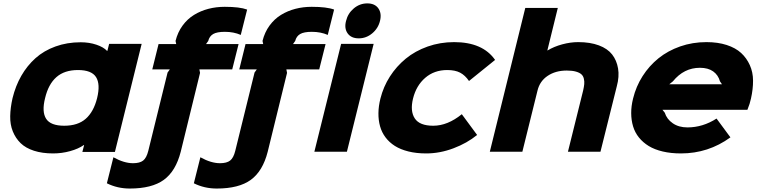

<svg xmlns="http://www.w3.org/2000/svg" viewBox="-20 -886 4441 1121"><path d="M546.9 -313Q566.9 -394.5 540.8 -435.8Q514.6 -477.1 435.1 -477.1Q356 -477.1 309.1 -435.5Q262.2 -394 243.2 -313Q223.1 -233.4 249.3 -192.6Q275.4 -151.9 355 -151.9Q434.6 -151.9 480.7 -192.6Q526.9 -233.4 546.9 -313ZM807.1 -629.9 650.9 1H460.9L471.2 -39.1H469.2Q438 -17.1 389.6 -3.7Q341.3 9.8 290 9.8Q226.6 9.8 178.2 -5.9Q129.9 -21.5 100.3 -50.3Q70.8 -79.1 54.7 -119.1Q38.6 -159.2 39.6 -208Q40.5 -256.8 53.2 -313Q70.8 -384.8 104.5 -443.6Q138.2 -502.4 187.3 -546.4Q236.3 -590.3 304 -614.7Q371.6 -639.2 451.2 -639.2Q501 -639.2 543 -625Q585 -610.8 605 -588.9H606.9L617.2 -629.9Z M1147.9 -460 1035.2 0Q1006.3 113.3 936.5 164.1Q866.7 214.8 737.8 214.8Q665.5 214.8 604 184.1L642.1 32.2Q704.1 66.9 756.8 66.9Q795.9 66.9 815.7 51.5Q835.4 36.1 845.7 -4.9L958 -460.9V-461.9L971.7 -481H869.1L905.8 -628.9H1008.8L1004.9 -647Q1017.6 -697.8 1045.9 -736.6Q1074.2 -775.4 1113 -799.1Q1151.9 -822.8 1197 -834.5Q1242.2 -846.2 1292 -846.2Q1379.9 -846.2 1422.9 -830.1L1385.7 -682.1Q1344.7 -700.2 1293 -700.2Q1246.6 -700.2 1224.6 -687.3Q1202.6 -674.3 1195.8 -647L1183.1 -628.9H1373L1335.9 -481H1144L1147.9 -460.9Z M1655.8 -460 1543 0Q1514.2 113.3 1444.3 164.1Q1374.5 214.8 1245.6 214.8Q1173.3 214.8 1111.8 184.1L1149.9 32.2Q1211.9 66.9 1264.6 66.9Q1303.7 66.9 1323.5 51.5Q1343.3 36.1 1353.5 -4.9L1465.8 -460.9V-461.9L1479.5 -481H1377L1413.6 -628.9H1516.6L1512.7 -647Q1525.4 -697.8 1553.7 -736.6Q1582 -775.4 1620.8 -799.1Q1659.7 -822.8 1704.8 -834.5Q1750 -846.2 1799.8 -846.2Q1887.7 -846.2 1930.7 -830.1L1893.6 -682.1Q1852.5 -700.2 1800.8 -700.2Q1754.4 -700.2 1732.4 -687.3Q1710.4 -674.3 1703.6 -647L1690.9 -628.9H1880.9L1843.8 -481H1651.9L1655.8 -460.9Z M2161.6 -629.9 2005.4 0H1815.4L1971.7 -629.9ZM2074.7 -662.1Q2030.3 -662.1 2009.5 -691.4Q1988.8 -720.7 2000.5 -764.2Q2011.2 -808.1 2045.9 -837.2Q2080.6 -866.2 2124.5 -866.2Q2168.5 -866.2 2189 -837.2Q2209.5 -808.1 2198.7 -764.2Q2188 -720.2 2153.1 -691.2Q2118.2 -662.1 2074.7 -662.1Z M2676.3 -219.2 2765.6 -98.1Q2707.5 -50.3 2627.9 -20.3Q2548.3 9.8 2468.3 9.8Q2411.1 9.8 2364.7 -1.7Q2318.4 -13.2 2285.6 -33.9Q2252.9 -54.7 2231 -83.7Q2209 -112.8 2199 -148.7Q2189 -184.6 2189.5 -225.3Q2189.9 -266.1 2201.2 -311Q2218.3 -379.4 2256.3 -439Q2294.4 -498.5 2349.1 -543.5Q2403.8 -588.4 2476.8 -614.3Q2549.8 -640.1 2631.3 -640.1Q2798.3 -640.1 2870.6 -536.1L2718.3 -413.1Q2695.8 -446.3 2666.5 -461.7Q2637.2 -477.1 2591.3 -477.1Q2515.1 -477.1 2462.6 -431.6Q2410.2 -386.2 2391.6 -311Q2373.5 -237.8 2401.6 -194.8Q2429.7 -151.9 2509.3 -151.9Q2593.3 -151.9 2676.3 -219.2Z M3581.1 -381.8 3485.8 0H3295.9L3384.8 -357.9Q3389.6 -379.4 3391.1 -394.8Q3392.6 -410.2 3388.9 -426.3Q3385.3 -442.4 3374.5 -452.1Q3363.8 -461.9 3342.5 -468Q3321.3 -474.1 3289.1 -474.1Q3223.6 -474.1 3177.5 -443.1Q3131.3 -412.1 3118.2 -356.9L3029.8 0H2839.8L3046.9 -839.8H3236.8L3175.8 -591.8H3177.7Q3213.9 -613.8 3262.2 -627Q3310.5 -640.1 3356 -640.1Q3425.8 -640.1 3476.6 -621.1Q3527.3 -602.1 3554 -567.9Q3580.6 -533.7 3588.6 -486.3Q3596.7 -439 3581.1 -381.8Z M3887.7 -394H4195.3L4183.6 -411.1Q4173.3 -448.2 4143.8 -469.2Q4114.3 -490.2 4066.4 -490.2Q3973.1 -490.2 3908.7 -411.1ZM4364.7 -311Q4358.4 -280.3 4343.8 -245.1H3847.7L3861.3 -228Q3873 -190.4 3908 -166.3Q3942.9 -142.1 3993.7 -142.1Q4083 -142.1 4163.6 -193.8L4244.6 -84Q4115.7 9.8 3955.6 9.8Q3897 9.8 3849.4 -1.5Q3801.8 -12.7 3767.8 -33.4Q3733.9 -54.2 3710.4 -83.3Q3687 -112.3 3676.3 -148.2Q3665.5 -184.1 3665.3 -225.1Q3665 -266.1 3676.3 -311Q3693.4 -381.3 3731.7 -441.4Q3770 -501.5 3824.7 -545.7Q3879.4 -589.8 3951.4 -615Q4023.4 -640.1 4104.5 -640.1Q4170.9 -640.1 4222.9 -623.3Q4274.9 -606.4 4307.1 -576.7Q4339.4 -546.9 4357.9 -505.6Q4376.5 -464.4 4376.7 -415.3Q4377 -366.2 4364.7 -311Z"/></svg>

Font: Sinkin Sans 800 Black Italic
Style: Regular
Weight: 900
Italic angle: -112°
Designer: Keith Bates
Foundry: K-Type
Version: Sinkin Sans (version 1.0)  by Keith Bates   •   © 2014   www